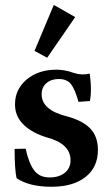

<svg xmlns="http://www.w3.org/2000/svg" viewBox="-20 -731 440 763"><path d="M167.5 -501.5 117.2 -528.8 193.8 -711.4 278.8 -663.1ZM184.6 11.2Q96.2 11.2 45.9 -22.9Q38.1 -56.6 38.1 -139.2L82 -140.1Q93.8 -84.5 114.7 -55.2Q135.7 -25.9 177.2 -25.9Q214.4 -25.9 237.3 -44.2Q260.3 -62.5 260.3 -94.2Q260.3 -158.7 169.4 -184.1Q110.8 -200.7 75.2 -234.1Q39.6 -267.6 39.6 -316.4Q39.6 -376 85.9 -415Q132.3 -454.1 204.6 -454.1Q237.3 -454.1 272.9 -441.4Q304.2 -430.7 336.4 -438.5Q341.3 -406.2 341.3 -372.6Q341.3 -350.6 337.4 -329.6L292 -326.2Q278.3 -375.5 262.5 -396.2Q246.6 -417 213.4 -417Q183.1 -417 164.3 -400.4Q145.5 -383.8 145.5 -356.4Q145.5 -294.4 242.7 -269.5Q306.6 -252.9 337.9 -221.2Q369.1 -189.5 369.1 -134.8Q369.1 -66.4 319.8 -27.6Q270.5 11.2 184.6 11.2Z"/></svg>

Font: Elstob 10pt
Style: Bold
Weight: 700
Designer: Peter S. Baker
Version: Version 1.015